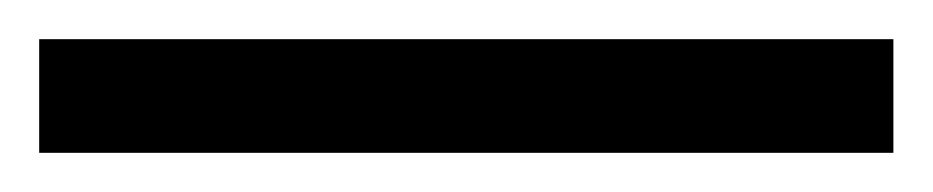

<svg xmlns="http://www.w3.org/2000/svg" viewBox="-25 63 476 98"><path d="M-5 141V83H431V141Z"/></svg>

Font: Noto Serif Bengali SemiCondensed SemiBold
Style: Regular
Weight: 600
Width: 4
Designer: Juan Bruce, Universal Thirst, Indian Type Foundry and the Monotype Design Team.
Foundry: Monotype Imaging Inc.
Version: Version 2.003; ttfautohint (v1.8.4.7-5d5b)